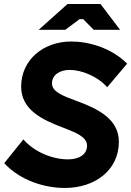

<svg xmlns="http://www.w3.org/2000/svg" viewBox="-20 -920 651 953"><path d="M302 13C452 13 570 -76 570 -216C570 -329 467 -380 360 -419C293 -444 238 -464 238 -506C238 -548 276 -573 326 -573C386 -573 466 -540 512 -487L611 -604C531 -684 419 -714 334 -714C194 -714 85 -622 85 -490C85 -373 194 -324 292 -287C356 -262 412 -241 412 -197C412 -155 375 -129 318 -129C242 -129 152 -164 96 -228L1 -110C83 -22 204 13 302 13ZM172 -772H304L375 -825H393L445 -772H576L479 -900H315Z"/></svg>

Font: Fixel Display 20240404
Style: Bold Italic
Weight: 700
Italic angle: -10°
Designer: AlfaBravo + MacPaw
Foundry: Kyrylo Tkachov, Marchela Mozhyna, Serhii Makarenko, Maria Weinstein, Zakhar Kryvoshyya
Version: Version 1.211;Glyphs 3.2 (3225)